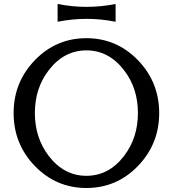

<svg xmlns="http://www.w3.org/2000/svg" viewBox="-20 -940 873 970"><path d="M271 -919.9Q344.2 -905.3 417.5 -905.3Q489.7 -905.3 564 -919.9V-830.1Q490.2 -844.7 417.5 -844.7Q344.2 -844.7 271 -830.1ZM676.8 -368.7Q676.8 -494.6 606.9 -585Q529.8 -685.5 416.5 -685.5Q303.2 -685.5 226.1 -585Q156.2 -494.6 156.2 -368.7Q156.2 -244.1 226.1 -152.3Q303.2 -51.8 416.5 -51.8Q529.8 -51.8 606.9 -152.3Q676.8 -244.1 676.8 -368.7ZM676.8 -101.3Q569.3 9.8 416.5 9.8Q263.7 9.8 156.2 -101.3Q48.8 -212.4 48.8 -368.7Q48.8 -524.9 156.2 -636Q263.7 -747.1 416.5 -747.1Q569.3 -747.1 676.8 -636Q784.2 -524.9 784.2 -368.7Q784.2 -212.4 676.8 -101.3Z"/></svg>

Font: Classica
Style: Book
Weight: 400
Version: Version 1.001